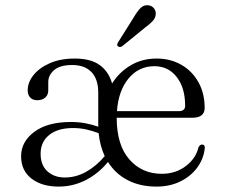

<svg xmlns="http://www.w3.org/2000/svg" viewBox="-20 -697 858 728"><path d="M756 -287.5Q756 -250.5 708.5 -250.5H422.5Q422.5 -147.5 470.2 -92.8Q518 -38 593.5 -38Q646 -38 684.2 -67Q722.5 -96 732.5 -138Q738 -149 746 -149Q757.5 -148.5 756.5 -136Q752.5 -95 728 -61.8Q703.5 -28.5 663.8 -9Q624 10.5 573.5 10.5Q511 10.5 464 -14Q417 -38.5 389.5 -83Q354 -39.5 305.8 -14.5Q257.5 10.5 202 10.5Q138.5 10.5 99.2 -20Q60 -50.5 60 -104.5Q60 -160 110.2 -197.2Q160.5 -234.5 249 -234.5Q278.5 -234.5 304.5 -229.5Q330.5 -224.5 352.5 -216.5Q352.5 -220.5 352.5 -225V-345.5Q352.5 -397 326.8 -423.8Q301 -450.5 254 -450.5Q207.5 -450.5 185.2 -431.2Q163 -412 163 -386V-354.5Q163 -337 151.5 -327Q140 -317 121 -317Q104.5 -317 94.8 -327Q85 -337 85 -354.5Q85 -384.5 106.8 -412Q128.5 -439.5 168.5 -457.2Q208.5 -475 263.5 -475Q324.5 -475 358.5 -450Q392.5 -425 405 -380.5Q432.5 -424 475.8 -449.5Q519 -475 574 -475Q626.5 -475 667.8 -451.2Q709 -427.5 732.5 -385.2Q756 -343 756 -287.5ZM565.5 -446Q506 -446 467.5 -399.5Q429 -353 423.5 -275.5H657.5Q682 -275.5 682 -296Q682 -364 650 -405Q618 -446 565.5 -446ZM134 -114Q134 -70.5 160 -47.2Q186 -24 225.5 -24Q268 -24 306.5 -45.5Q345 -67 377 -105Q359 -144 354 -192Q332 -200.5 308 -206Q284 -211.5 256.5 -211.5Q199 -211.5 166.5 -185.2Q134 -159 134 -114ZM487 -631Q500 -653.5 512.5 -666.2Q525 -679 542.5 -677Q557 -675 564.5 -664.5Q572 -654 570.5 -641.5Q569 -628 558.5 -616.8Q548 -605.5 531.5 -593.5L443 -521.5Q433 -516 427.5 -521.5Q423.5 -524.5 424.5 -528.8Q425.5 -533 428 -537Z"/></svg>

Font: Fraunces 9pt Light
Style: Regular
Weight: 300
Version: Version 1.000;[0bf87f6ff]